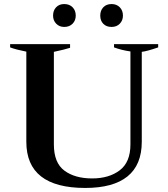

<svg xmlns="http://www.w3.org/2000/svg" viewBox="-20 -918 831 948"><path d="M242 -841Q242 -866 257 -882Q272 -898 297 -898Q323 -898 338.5 -882Q354 -866 354 -841Q354 -817 338.5 -801Q323 -785 297 -785Q273 -785 257.5 -801Q242 -817 242 -841ZM475 -841Q475 -866 490 -882Q505 -898 531 -898Q556 -898 571.5 -882Q587 -866 587 -841Q587 -817 571.5 -801Q556 -785 531 -785Q505 -785 490 -800.5Q475 -816 475 -841ZM110 -218V-663Q59 -673 30 -684V-700H326V-682Q302 -674 246 -662V-205Q246 -114 298 -75.5Q350 -37 435 -37Q518 -37 571 -77Q624 -117 624 -205V-664Q581 -670 543 -684V-700H761V-684Q706 -665 680 -662V-218Q680 -104 609.5 -47Q539 10 401 10Q110 10 110 -218Z"/></svg>

Font: Trirong SemiBold
Style: Regular
Weight: 600
Designer: Katatrad Team
Foundry: CadsonDemak
Version: Version 1.001